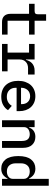

<svg xmlns="http://www.w3.org/2000/svg" viewBox="1104 -1884 792 3040"><g transform="rotate(90 1500.0 -364.0)"><path d="M331 0Q263 0 231 -36.5Q199 -73 199 -131V-428H40V-516H153Q182 -516 194 -527.5Q206 -539 206 -569V-698H308V-516H528V-428H308V-88H528V0Z M676 -88H813V-428H676V-516H922V-379H928Q935 -406 948 -431Q961 -456 981 -474.5Q1001 -493 1030 -504.5Q1059 -516 1098 -516H1160V-412H1058Q998 -412 960 -376.5Q922 -341 922 -281V-88H1109V0H676Z M1511 12Q1452 12 1405 -7Q1358 -26 1326 -61Q1294 -96 1277 -145.5Q1260 -195 1260 -257Q1260 -319 1277.5 -369Q1295 -419 1326.5 -454.5Q1358 -490 1403 -509Q1448 -528 1503 -528Q1557 -528 1601 -509.5Q1645 -491 1676 -457Q1707 -423 1723.5 -376Q1740 -329 1740 -272V-231H1370V-214Q1370 -153 1408 -114.5Q1446 -76 1513 -76Q1563 -76 1598.5 -97.5Q1634 -119 1656 -155L1724 -95Q1698 -50 1644.5 -19Q1591 12 1511 12ZM1503 -445Q1474 -445 1449.5 -435Q1425 -425 1407.5 -406.5Q1390 -388 1380 -363Q1370 -338 1370 -308V-301H1629V-311Q1629 -372 1594.5 -408.5Q1560 -445 1503 -445Z M1884 0V-516H1993V-428H1998Q2006 -448 2018.5 -466.5Q2031 -485 2049 -498.5Q2067 -512 2091 -520Q2115 -528 2147 -528Q2225 -528 2273 -477Q2321 -426 2321 -332V0H2212V-316Q2212 -439 2105 -439Q2084 -439 2064 -433.5Q2044 -428 2028 -417Q2012 -406 2002.5 -389Q1993 -372 1993 -350V0Z M2812 -88H2806Q2783 -41 2745 -14.5Q2707 12 2650 12Q2559 12 2505 -56Q2451 -124 2451 -258Q2451 -392 2505 -460Q2559 -528 2650 -528Q2707 -528 2745 -501.5Q2783 -475 2806 -428H2812V-740H2921V0H2812ZM2695 -77Q2719 -77 2740 -83Q2761 -89 2777 -101Q2793 -113 2802.5 -130.5Q2812 -148 2812 -172V-344Q2812 -368 2802.5 -385.5Q2793 -403 2777 -415Q2761 -427 2740 -433Q2719 -439 2695 -439Q2633 -439 2599.5 -401Q2566 -363 2566 -300V-216Q2566 -153 2599.5 -115Q2633 -77 2695 -77Z"/></g></svg>

Font: IBM Plex Mono Medium
Style: Regular
Weight: 500
Monospace: yes
Designer: Mike Abbink, Paul van der Laan, Pieter van Rosmalen
Foundry: Bold Monday
Version: Version 2.3